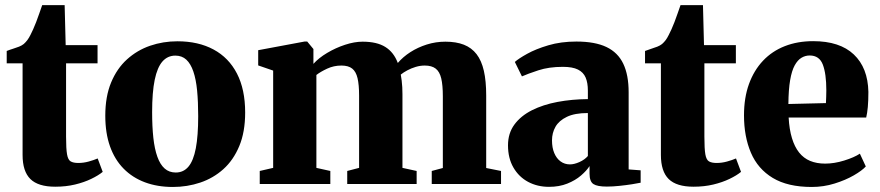

<svg xmlns="http://www.w3.org/2000/svg" viewBox="-20 -713 3410 744"><path d="M194 10.5Q128 10.5 97.8 -19.2Q67.5 -49 67.5 -112.5V-467.5H6V-515.5Q18.5 -520.5 30.8 -524.2Q43 -528 53.8 -532.2Q64.5 -536.5 72 -542.5Q80 -549.5 86.2 -558Q92.5 -566.5 97.8 -577.2Q103 -588 108.5 -599.5Q114 -611.5 120 -627.2Q126 -643 132 -660.2Q138 -677.5 143.5 -693H230.5L234.5 -538H358V-467.5H236V-183.5Q236 -136.5 239.8 -115Q243.5 -93.5 254 -87.5Q264.5 -81.5 283.5 -81.5Q303.5 -81.5 323.5 -87Q343.5 -92.5 358.5 -99L378 -47Q361 -33 333.5 -19.8Q306 -6.5 270.8 2Q235.5 10.5 194 10.5Z M388 -264.5Q388 -339 410.5 -393.2Q433 -447.5 472.2 -483Q511.5 -518.5 561.8 -535.8Q612 -553 667.5 -553Q748.5 -553 807.5 -521.2Q866.5 -489.5 898.2 -428Q930 -366.5 930 -277Q930 -201.5 907.2 -147Q884.5 -92.5 845.5 -57.5Q806.5 -22.5 756 -5.5Q705.5 11.5 650 11.5Q590 11.5 541.8 -6.5Q493.5 -24.5 459 -59.5Q424.5 -94.5 406.2 -146Q388 -197.5 388 -264.5ZM661 -44.5Q691 -44.5 710.2 -67.2Q729.5 -90 738.8 -138.5Q748 -187 748 -263Q748 -318.5 743.8 -362.2Q739.5 -406 729.2 -436Q719 -466 702 -481.8Q685 -497.5 659.5 -497.5Q629.5 -497.5 609.5 -474.8Q589.5 -452 579.5 -403.8Q569.5 -355.5 569.5 -278.5Q569.5 -222.5 574.2 -179Q579 -135.5 589.8 -105.5Q600.5 -75.5 618 -60Q635.5 -44.5 661 -44.5Z M986.5 0V-50.5L1038.5 -62.5V-439.5L980.5 -459.5V-518.5L1160 -552H1170.5L1194.5 -523V-465.5Q1215 -488.5 1247.8 -508Q1280.5 -527.5 1317 -539.5Q1353.5 -551.5 1385 -551.5Q1440.5 -551.5 1473.2 -531Q1506 -510.5 1521.5 -469Q1541.5 -492.5 1570.2 -511Q1599 -529.5 1633.8 -540.5Q1668.5 -551.5 1706 -551.5Q1747.5 -551.5 1777.5 -539.8Q1807.5 -528 1826.8 -503Q1846 -478 1855 -438.5Q1864 -399 1864 -343V-62L1921.5 -50.5V0H1653V-50.5L1696 -62V-340Q1696 -383 1689.8 -409.2Q1683.5 -435.5 1668.2 -447.2Q1653 -459 1626 -459Q1608.5 -459 1591 -453.8Q1573.5 -448.5 1558.5 -440.5Q1543.5 -432.5 1533 -424Q1535 -413.5 1536.5 -401Q1538 -388.5 1538.8 -375.2Q1539.5 -362 1539.5 -348V-62.5L1594.5 -50.5V0H1325.5V-50.5L1371.5 -62.5V-342.5Q1371.5 -384.5 1365.5 -410Q1359.5 -435.5 1344.8 -447.2Q1330 -459 1303 -459Q1273.5 -459 1247.8 -447Q1222 -435 1206 -422.5V-62.5L1260 -50.5V0Z M2107.5 11Q2062.5 11 2026.5 -8.2Q1990.5 -27.5 1969.5 -63.8Q1948.5 -100 1948.5 -150Q1948.5 -196.5 1973.2 -230.2Q1998 -264 2041.2 -285.8Q2084.5 -307.5 2140.2 -318Q2196 -328.5 2258 -329V-362Q2258 -392.5 2249.2 -412.8Q2240.5 -433 2219.5 -443.5Q2198.5 -454 2161 -454Q2107 -454 2066 -440.5Q2025 -427 2002.5 -417L1975 -473Q1989.5 -486 2022.8 -504.5Q2056 -523 2104.8 -537.5Q2153.5 -552 2213.5 -552Q2285.5 -552 2330 -530.8Q2374.5 -509.5 2395.2 -466Q2416 -422.5 2416 -355.5V-56.5L2462.5 -53V-5Q2451 -2.5 2428.8 1Q2406.5 4.5 2380.5 7.2Q2354.5 10 2331.5 10Q2294.5 10 2279.5 0.2Q2264.5 -9.5 2264.5 -40.5V-69.5Q2253.5 -52 2231.5 -33Q2209.5 -14 2178.2 -1.5Q2147 11 2107.5 11ZM2188.5 -76Q2205 -76 2225.2 -85Q2245.5 -94 2258 -108.5V-275Q2207 -275 2176.5 -260.2Q2146 -245.5 2132.5 -221.8Q2119 -198 2119 -169Q2119 -140.5 2127.8 -119.8Q2136.5 -99 2152.2 -87.5Q2168 -76 2188.5 -76Z M2667.5 10.5Q2601.5 10.5 2571.2 -19.2Q2541 -49 2541 -112.5V-467.5H2479.5V-515.5Q2492 -520.5 2504.2 -524.2Q2516.5 -528 2527.2 -532.2Q2538 -536.5 2545.5 -542.5Q2553.5 -549.5 2559.8 -558Q2566 -566.5 2571.2 -577.2Q2576.5 -588 2582 -599.5Q2587.5 -611.5 2593.5 -627.2Q2599.5 -643 2605.5 -660.2Q2611.5 -677.5 2617 -693H2704L2708 -538H2831.5V-467.5H2709.5V-183.5Q2709.5 -136.5 2713.2 -115Q2717 -93.5 2727.5 -87.5Q2738 -81.5 2757 -81.5Q2777 -81.5 2797 -87Q2817 -92.5 2832 -99L2851.5 -47Q2834.5 -33 2807 -19.8Q2779.5 -6.5 2744.2 2Q2709 10.5 2667.5 10.5Z M3125.5 11.5Q3032.5 11.5 2974.5 -23.5Q2916.5 -58.5 2889.8 -121.2Q2863 -184 2863 -266Q2863 -334 2882.2 -387.2Q2901.5 -440.5 2936.8 -477.8Q2972 -515 3021.2 -534.2Q3070.5 -553.5 3131 -553.5Q3234 -553.5 3288.5 -502Q3343 -450.5 3345 -357Q3345 -323 3342.8 -298.5Q3340.5 -274 3336.5 -257.5H3036Q3038.5 -211.5 3048.8 -177.8Q3059 -144 3076.5 -122Q3094 -100 3119.2 -89.5Q3144.5 -79 3177.5 -79Q3213 -79 3251.5 -91Q3290 -103 3312 -117.5L3335 -68Q3320.5 -52 3288.5 -33.5Q3256.5 -15 3214 -1.8Q3171.5 11.5 3125.5 11.5ZM3035 -310 3180.5 -313.5Q3181 -326 3181.5 -338Q3182 -350 3182 -363Q3182 -427 3168.5 -462.5Q3155 -498 3117.5 -498Q3100.5 -498 3085.8 -489.2Q3071 -480.5 3059.5 -459.8Q3048 -439 3041.8 -402.5Q3035.5 -366 3035 -310Z"/></svg>

Font: Merriweather 60pt Black
Style: Regular
Weight: 900
Version: Version 2.100